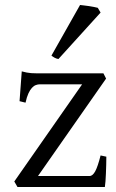

<svg xmlns="http://www.w3.org/2000/svg" viewBox="-20 -747 464 767"><path d="M404.8 -121.1Q404.8 -105.5 404.3 -87.9Q403.8 -70.3 403.1 -53.7Q402.3 -37.1 401.4 -22.9Q400.4 -8.8 398.9 0H49.8L37.1 -22L308.1 -410.2H139.2Q131.3 -410.2 123.3 -407.2Q115.2 -404.3 107.7 -396.2Q100.1 -388.2 93.5 -373.8Q86.9 -359.4 82 -336.9L58.1 -342.8L66.9 -461.9Q77.6 -459 86.4 -457.3Q95.2 -455.6 104.7 -454.8Q114.3 -454.1 125.5 -454.1H393.1L403.8 -433.1L131.8 -43.9H337.9Q350.1 -43.9 360.4 -62.7Q370.6 -81.5 381.8 -126ZM213.4 -511.2Q204.6 -512.7 197.8 -516.6Q190.9 -520.5 185.5 -524.9L299.8 -727.1Q305.7 -726.6 315.2 -725.3Q324.7 -724.1 335.2 -722.7Q345.7 -721.2 355.5 -719.2Q365.2 -717.3 370.6 -715.8L381.8 -696.8Z"/></svg>

Font: Noto Serif Devanagari
Style: Regular
Weight: 400
Designer: Monotype Design Team
Foundry: Monotype Imaging Inc.
Version: Version 1.01